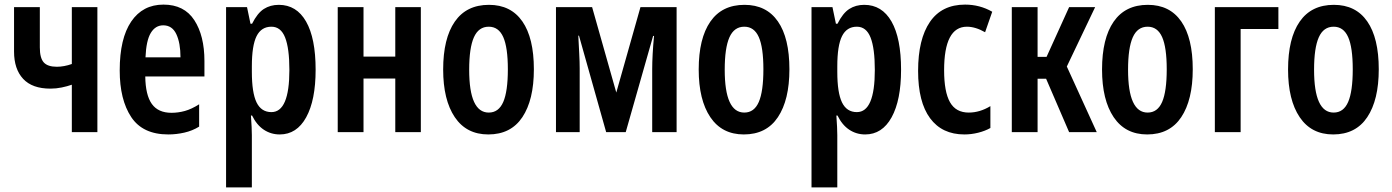

<svg xmlns="http://www.w3.org/2000/svg" viewBox="-20 -574 6046 834"><path d="M292 0V-206Q272 -199 248 -194Q224 -189 199 -189Q120 -189 80.5 -231.5Q41 -274 41 -350V-543H153V-368Q153 -322 170 -303Q187 -284 227 -284Q242 -284 258.5 -287Q275 -290 292 -296V-543H403V0Z M711 10Q600 10 550 -65.5Q500 -141 500 -268Q500 -407 550 -480.5Q600 -554 690 -554Q780 -554 824 -486.5Q868 -419 868 -309V-242H611Q612 -161 639.5 -122.5Q667 -84 725 -84Q754 -84 783 -92Q812 -100 845 -121V-24Q816 -6 781 2Q746 10 711 10ZM612 -325H764Q764 -387 746 -425.5Q728 -464 689 -464Q655 -464 635 -431Q615 -398 612 -325Z M962 240V-543H1053L1068 -471H1075Q1098 -517 1126 -535Q1154 -553 1191 -553Q1268 -553 1309.5 -480.5Q1351 -408 1351 -271Q1351 -139 1310 -64.5Q1269 10 1195 10Q1157 10 1126 -10.5Q1095 -31 1075 -72H1070Q1074 -16 1074 13V240ZM1159 -87Q1237 -87 1237 -270Q1237 -364 1218.5 -411Q1200 -458 1159 -458Q1115 -458 1094.5 -417Q1074 -376 1074 -286V-262Q1074 -171 1094.5 -129Q1115 -87 1159 -87Z M1447 0V-543H1559V-328H1697V-543H1808V0H1697V-233H1559V0Z M2101 10Q2006 10 1955.5 -65Q1905 -140 1905 -272Q1905 -407 1955.5 -480Q2006 -553 2104 -553Q2199 -553 2249 -481Q2299 -409 2299 -273Q2299 -140 2249 -65Q2199 10 2101 10ZM2103 -85Q2146 -85 2166 -131Q2186 -177 2186 -273Q2186 -368 2166 -413Q2146 -458 2103 -458Q2059 -458 2038.5 -412Q2018 -366 2018 -271Q2018 -85 2103 -85Z M2395 0V-543H2552L2657 -172L2762 -543H2919V0H2813V-274Q2813 -302 2815 -339.5Q2817 -377 2821 -418H2817L2698 0H2613L2495 -419H2492Q2494 -380 2496 -342.5Q2498 -305 2498 -276V0Z M3211 10Q3116 10 3065.5 -65Q3015 -140 3015 -272Q3015 -407 3065.5 -480Q3116 -553 3214 -553Q3309 -553 3359 -481Q3409 -409 3409 -273Q3409 -140 3359 -65Q3309 10 3211 10ZM3213 -85Q3256 -85 3276 -131Q3296 -177 3296 -273Q3296 -368 3276 -413Q3256 -458 3213 -458Q3169 -458 3148.5 -412Q3128 -366 3128 -271Q3128 -85 3213 -85Z M3505 240V-543H3596L3611 -471H3618Q3641 -517 3669 -535Q3697 -553 3734 -553Q3811 -553 3852.5 -480.5Q3894 -408 3894 -271Q3894 -139 3853 -64.5Q3812 10 3738 10Q3700 10 3669 -10.5Q3638 -31 3618 -72H3613Q3617 -16 3617 13V240ZM3702 -87Q3780 -87 3780 -270Q3780 -364 3761.5 -411Q3743 -458 3702 -458Q3658 -458 3637.5 -417Q3617 -376 3617 -286V-262Q3617 -171 3637.5 -129Q3658 -87 3702 -87Z M4169 10Q4072 10 4020 -60.5Q3968 -131 3968 -266Q3968 -404 4019.5 -479Q4071 -554 4172 -554Q4236 -554 4290 -523L4259 -434Q4217 -458 4180 -458Q4081 -458 4081 -269Q4081 -175 4106.5 -130Q4132 -85 4188 -85Q4236 -85 4282 -113V-18Q4259 -5 4229 2.5Q4199 10 4169 10Z M4375 0V-543H4487V-327H4526L4624 -543H4737L4614 -285L4744 0H4624L4524 -232H4487V0Z M4963 10Q4868 10 4817.5 -65Q4767 -140 4767 -272Q4767 -407 4817.5 -480Q4868 -553 4966 -553Q5061 -553 5111 -481Q5161 -409 5161 -273Q5161 -140 5111 -65Q5061 10 4963 10ZM4965 -85Q5008 -85 5028 -131Q5048 -177 5048 -273Q5048 -368 5028 -413Q5008 -458 4965 -458Q4921 -458 4900.5 -412Q4880 -366 4880 -271Q4880 -85 4965 -85Z M5257 0V-543H5533V-448H5369V0Z M5771 10Q5676 10 5625.5 -65Q5575 -140 5575 -272Q5575 -407 5625.5 -480Q5676 -553 5774 -553Q5869 -553 5919 -481Q5969 -409 5969 -273Q5969 -140 5919 -65Q5869 10 5771 10ZM5773 -85Q5816 -85 5836 -131Q5856 -177 5856 -273Q5856 -368 5836 -413Q5816 -458 5773 -458Q5729 -458 5708.5 -412Q5688 -366 5688 -271Q5688 -85 5773 -85Z"/></svg>

Font: Noto Sans ExtraCondensed SemiBold
Style: Regular
Weight: 600
Width: 2
Designer: Monotype Design Team
Foundry: Monotype Imaging Inc.
Version: Version 2.013; ttfautohint (v1.8.4.7-5d5b)